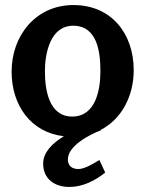

<svg xmlns="http://www.w3.org/2000/svg" viewBox="-20 -530 576 761"><path d="M397 154 374 104C353 117 316 140 291 140C266 140 249 128 249 102C249 49 331 5 381 -14L379 -15C462 -58 510 -149 510 -252C510 -396 422 -510 271 -510C122 -510 26 -389 26 -246C26 -113 102 -5 233 10C188 37 151 74 151 118C151 180 197 211 255 211C308 211 357 186 397 154ZM266 -68C173 -68 158 -176 158 -248C158 -318 179 -428 270 -428C366 -428 378 -323 378 -248C378 -175 360 -68 266 -68Z"/></svg>

Font: Rosario
Style: Bold
Weight: 700
Designer: Hector Gatti
Foundry: Omnibus Type
Version: Version 1.100